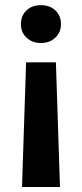

<svg xmlns="http://www.w3.org/2000/svg" viewBox="-20 -558 322 758"><path d="M83 -312H200.7L216.8 180.2H66.9ZM220.7 -462.9Q220.7 -430.2 198.2 -409.2Q175.8 -388.2 141.6 -388.2Q107.4 -388.2 85 -409.2Q62.5 -430.2 62.5 -462.9Q62.5 -495.6 84.2 -516.6Q106 -537.6 141.6 -537.6Q177.2 -537.6 199 -516.6Q220.7 -495.6 220.7 -462.9Z"/></svg>

Font: Shabnam FD
Style: Bold-FD
Weight: 700
Foundry: DejaVu fonts team - Redesigned by Saber Rastikerdar - Based on Vazir font
Version: Version 5.0.1